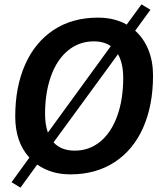

<svg xmlns="http://www.w3.org/2000/svg" viewBox="-20 -791 732 882"><path d="M683 -444Q683 -308 638 -205.5Q593 -103 507 -46.5Q421 10 303 10Q215 10 151 -35L74 71L33 46L115 -67Q50 -138 50 -256Q50 -392 95.5 -494.5Q141 -597 226.5 -653.5Q312 -710 430 -710Q506 -710 562 -678L630 -771L671 -746L601 -650Q641 -614 662 -561.5Q683 -509 683 -444ZM200 -182 489 -579Q458 -601 411 -601Q344 -601 293 -559.5Q242 -518 214.5 -442Q187 -366 187 -267Q187 -218 200 -182ZM546 -433Q546 -500 522 -542L226 -137Q261 -99 323 -99Q390 -99 440.5 -140.5Q491 -182 518.5 -258Q546 -334 546 -433Z"/></svg>

Font: Niramit
Style: Bold Italic
Weight: 700
Italic angle: -10°
Designer: Katatrad Aksorn Co.,Ltd.
Foundry: Cadson Demak Co.,Ltd.
Version: Version 1.001; ttfautohint (v1.6)